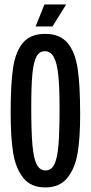

<svg xmlns="http://www.w3.org/2000/svg" viewBox="-20 -821 403 852"><path d="M27.3 -320.3Q27.3 -450 38.3 -521.5Q49.3 -593 82.5 -631.8Q115.7 -670.7 180.3 -670.7Q245.7 -670.7 279.3 -630.8Q313 -591 324.3 -518.5Q335.7 -446 335.7 -313.3Q335.7 -208 324.3 -141.2Q313 -74.3 279 -31.8Q245 10.7 180.7 10.7Q116.3 10.7 82.7 -32.3Q49 -75.3 38.2 -143.8Q27.3 -212.3 27.3 -320.3ZM244.3 -342Q244.3 -437.3 238.3 -491.2Q232.3 -545 218 -569.3Q203.7 -593.7 179 -593.7Q154.7 -593.7 141.8 -570Q129 -546.3 123.8 -493.7Q118.7 -441 118.7 -345.7Q118.7 -238 123.8 -178.5Q129 -119 142.7 -91.8Q156.3 -64.7 182.3 -64.7Q207.7 -64.7 221 -91.2Q234.3 -117.7 239.3 -175.5Q244.3 -233.3 244.3 -342ZM138 -703.7 177.3 -801.3H273.7L213 -703.7Z"/></svg>

Font: Bricolage Grotesque 96pt Condensed ExBd
Style: Regular
Weight: 800
Width: 3
Designer: Mathieu Triay
Foundry: Atelier Triay
Version: Version 1.001;Glyphs 3.2 (3207)